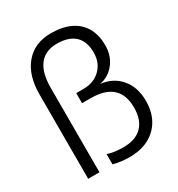

<svg xmlns="http://www.w3.org/2000/svg" viewBox="-174 -835 887 958"><g transform="rotate(-30 269.5 -356.0)"><path d="M293 10Q268 10 242.5 6.5Q217 3 201 -2V-61Q212 -57 226.5 -54Q241 -51 257.5 -49.5Q274 -48 291 -48Q362 -48 399 -85.5Q436 -123 436 -194Q436 -268 395 -305Q354 -342 272 -342H222V-400H264Q324 -400 361.5 -437Q399 -474 399 -532Q399 -596 364 -629Q329 -662 261 -662Q194 -662 159.5 -617.5Q125 -573 125 -486V0H60V-486Q60 -596 113.5 -659Q167 -722 261 -722Q327 -722 373 -700Q419 -678 443 -636Q467 -594 467 -534Q467 -475 434 -432.5Q401 -390 348 -380Q420 -372 462 -321.5Q504 -271 504 -194Q504 -131 478.5 -85.5Q453 -40 406 -15Q359 10 293 10Z"/></g></svg>

Font: TikTok Sans Light
Style: Regular
Weight: 300
Version: Version 4.000